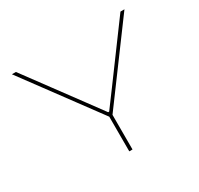

<svg xmlns="http://www.w3.org/2000/svg" viewBox="-137 -809 1015 978"><g transform="rotate(-30 370.0 -319.5)"><path d="M361.5 -202.5 39 -639H62.5L293 -327L367 -226.5H373L447.5 -327L677.5 -639H701L378.5 -202.5ZM360.5 0V-219H379.5V0Z"/></g></svg>

Font: Anek Latin Expanded Thin
Style: Regular
Weight: 250
Width: 7
Designer: Yesha Goshar
Foundry: Ek Type
Version: Version 1.003